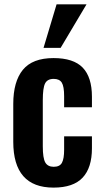

<svg xmlns="http://www.w3.org/2000/svg" viewBox="-20 -854 480 883"><path d="M180.2 -633.8 240.2 -834H377.9L258.8 -633.8ZM226.1 8.8Q41 8.8 41 -202.1V-376Q41 -479 85.2 -533Q129.4 -586.9 226.1 -586.9Q317.9 -586.9 360.4 -543Q402.8 -499 402.8 -409.2V-360.8H274.9V-412.1Q274.9 -456.5 264.2 -473.9Q253.4 -491.2 227.1 -491.2Q197.8 -491.2 187.3 -470.2Q176.8 -449.2 176.8 -393.1V-181.2Q176.8 -127 188.2 -106.9Q199.7 -86.9 227.1 -86.9Q254.9 -86.9 264.9 -105.5Q274.9 -124 274.9 -165V-227.1H402.8V-171.9Q402.8 -82.5 359.9 -36.9Q316.9 8.8 226.1 8.8Z"/></svg>

Font: Oswald Medium
Style: Regular
Weight: 500
Designer: Vernon Adams
Foundry: Vernon Adams
Version: Version 4.103